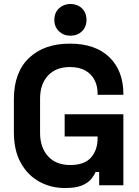

<svg xmlns="http://www.w3.org/2000/svg" viewBox="-20 -934 702 968"><path d="M50 -266V-434Q50 -569 126 -641.5Q202 -714 332 -714Q461 -714 531.5 -645.5Q602 -577 602 -460V-456H472V-464Q472 -501 456.5 -531Q441 -561 410 -578.5Q379 -596 332 -596Q262 -596 222 -553Q182 -510 182 -436V-264Q182 -191 222 -146.5Q262 -102 334 -102Q406 -102 439 -140Q472 -178 472 -236V-246H306V-358H602V0H480V-67H462Q455 -50 439.5 -31Q424 -12 393 1Q362 14 308 14Q236 14 177.5 -18.5Q119 -51 84.5 -113.5Q50 -176 50 -266ZM254 -834Q254 -870 277.5 -892Q301 -914 335 -914Q370 -914 393 -892Q416 -870 416 -834Q416 -798 393 -776Q370 -754 335 -754Q301 -754 277.5 -776Q254 -798 254 -834Z"/></svg>

Font: Space 7353
Style: Regular
Weight: 400
Designer: Christine Claussen + Ruben Lyon  (Space 7353)
Version: Version 1.000;FEAKit 1.0